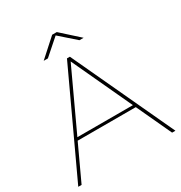

<svg xmlns="http://www.w3.org/2000/svg" viewBox="-198 -1009 1086 1150"><g transform="rotate(-30 345.0 -433.5)"><path d="M9 0H32L144 -241H546L658 0H681L355 -700H335ZM207 -757H236L345 -853L454 -757H483L361 -867H329ZM153 -260 345 -673 537 -260Z"/></g></svg>

Font: Chess Sans Thin
Style: Regular
Weight: 100
Designer: Wolf Bōese
Foundry: Wolf Bōese
Version: Version 7.223;Glyphs 3.3 (3306)